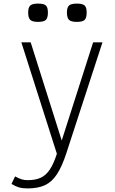

<svg xmlns="http://www.w3.org/2000/svg" viewBox="-20 -854 640 1070"><path d="M134 196Q106 196 86.5 190.5Q67 185 44 171L64 129Q86 141 101 145.5Q116 150 134 150Q178 150 207 136.5Q236 123 257.5 91Q279 59 297 3L99 -618H151L324 -71L499 -618H551L349 2Q325 75 297 117.5Q269 160 230.5 178Q192 196 134 196ZM408 -732Q377 -732 365 -743Q353 -754 353 -784Q353 -813 365 -823.5Q377 -834 408 -834Q440 -834 451.5 -823.5Q463 -813 463 -784Q463 -754 451.5 -743Q440 -732 408 -732ZM192 -732Q161 -732 149 -743Q137 -754 137 -784Q137 -813 149 -823.5Q161 -834 192 -834Q224 -834 235.5 -823.5Q247 -813 247 -784Q247 -754 235.5 -743Q224 -732 192 -732Z"/></svg>

Font: Victor Mono Thin Thin
Style: Regular
Weight: 250
Monospace: yes
Version: Version 1.561;gftools[0.9.30]